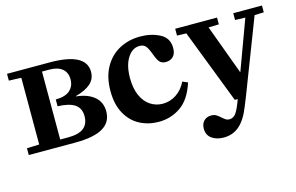

<svg xmlns="http://www.w3.org/2000/svg" viewBox="-93 -764 1853 1201"><g transform="rotate(-15 834.0 -163.0)"><path d="M97 -47V-479L17 -482V-526H293Q528 -526 528 -403Q528 -356 494.5 -326.5Q461 -297 397 -280V-278Q472 -270 514 -234.5Q556 -199 556 -139Q556 -69 497 -34.5Q438 0 317 0H17V-44ZM284 -43Q353 -43 385 -69Q417 -95 417 -145Q417 -197 380.5 -221.5Q344 -246 270 -248V-292Q334 -293 363 -320Q392 -347 392 -390Q392 -435 362.5 -459Q333 -483 280 -483H232V-43Z M881 -536Q953 -536 1008 -507Q1063 -478 1063 -414Q1063 -376 1044 -358Q1025 -340 997 -340Q968 -340 954.5 -358Q941 -376 929 -410Q917 -444 903.5 -462Q890 -480 862 -480Q815 -480 784 -431Q753 -382 753 -301Q753 -233 774.5 -186Q796 -139 832 -116Q868 -93 911 -93Q958 -93 998.5 -119.5Q1039 -146 1063 -195H1065L1097 -181Q1064 -78 1000.5 -34Q937 10 858 10Q791 10 735.5 -19Q680 -48 647 -107.5Q614 -167 614 -254Q614 -344 649.5 -407.5Q685 -471 745.5 -503.5Q806 -536 881 -536Z M1182 56Q1201 56 1214 63.5Q1227 71 1242 85Q1257 98 1266 103.5Q1275 109 1288 109Q1315 109 1332.5 83Q1350 57 1370 0H1351L1166 -480L1106 -482V-526H1377V-482L1310 -480L1428 -160H1430L1548 -480L1482 -482V-526H1668V-482L1608 -480L1423 0L1400 57Q1369 136 1326.5 173Q1284 210 1225 210Q1178 210 1147.5 188Q1117 166 1117 125Q1117 92 1135.5 74Q1154 56 1182 56Z"/></g></svg>

Font: Minipax
Style: Bold
Weight: 600
Designer: Raphaël Ronot, Igor Stepanchenko (Cyrillic)
Foundry: steppetype
Version: Version 1.002